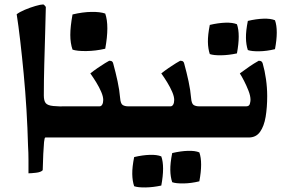

<svg xmlns="http://www.w3.org/2000/svg" viewBox="-20 -618 1289 863"><path d="M55 -554Q68 -564 91.5 -574Q115 -584 139 -591Q163 -598 174 -598Q178 -598 186 -587Q185 -538 183 -470Q181 -402 179 -328.5Q177 -255 177 -189Q177 -165 185.5 -154.5Q194 -144 219.5 -141.5Q245 -139 296 -139V0H184Q180 0 178 20.5Q176 41 174.5 74Q173 107 172 147Q164 156 141.5 158.5Q119 161 108 161Q108 132 108 100.5Q108 69 106 37Q104 -42 99 -124.5Q94 -207 86.5 -286Q79 -365 71 -434Q63 -503 55 -554Z M557 -140H615V0H256V-140H427Q435 -140 439.5 -148Q444 -156 444 -169Q444 -184 435 -205Q426 -226 412.5 -248Q399 -270 386 -288Q401 -300 419 -312.5Q437 -325 452 -334Q467 -343 471 -345Q480 -345 484 -341.5Q488 -338 489 -332Q500 -292 508.5 -252.5Q517 -213 520 -177Q522 -152 531.5 -146Q541 -140 557 -140ZM306 -395Q296 -424 296 -461Q296 -498 306 -553Q352 -564 391.5 -564.5Q431 -565 453 -557Q472 -503 453 -399Q410 -389 368 -388.5Q326 -388 306 -395Z M876 -140H934V0H575V-140H746Q754 -140 758.5 -148Q763 -156 763 -169Q763 -184 754 -205Q745 -226 731.5 -248Q718 -270 705 -288Q720 -300 738 -312.5Q756 -325 771 -334Q786 -343 790 -345Q799 -345 803 -341.5Q807 -338 808 -332Q819 -292 827.5 -252.5Q836 -213 839 -177Q841 -152 850.5 -146Q860 -140 876 -140ZM583 219Q575 195 574.5 164Q574 133 583 88Q621 79 653.5 78Q686 77 705 85Q721 130 705 216Q668 224 634 224.5Q600 225 583 219ZM754 201Q746 177 745.5 146Q745 115 754 70Q792 61 824.5 60Q857 59 876 67Q892 112 876 197Q839 206 805 206.5Q771 207 754 201Z M923 -375Q915 -399 914.5 -430Q914 -461 923 -506Q961 -515 993.5 -516Q1026 -517 1045 -509Q1061 -464 1045 -378Q1008 -370 974 -369.5Q940 -369 923 -375ZM1094 -393Q1086 -417 1085.5 -448Q1085 -479 1094 -524Q1132 -533 1164.5 -534Q1197 -535 1216 -527Q1232 -482 1216 -397Q1179 -388 1145 -387.5Q1111 -387 1094 -393ZM1098 0H894V-140H1086Q1100 -140 1103 -151Q1106 -162 1106 -169Q1106 -187 1097 -210Q1088 -233 1077 -254.5Q1066 -276 1058 -288Q1081 -305 1100.5 -318.5Q1120 -332 1143 -345Q1152 -345 1156 -341Q1160 -337 1161 -332Q1170 -301 1175.5 -262.5Q1181 -224 1181 -186Q1181 -135 1174 -93Q1167 -51 1149 -25.5Q1131 0 1098 0Z"/></svg>

Font: Ruwudu
Style: Bold
Weight: 700
Designer: Becca Hirsbrunner Spalinger
Foundry: SIL International
Version: Version 3.000